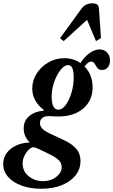

<svg xmlns="http://www.w3.org/2000/svg" viewBox="-124 -891 684 1158"><path d="M124 247.5Q59.5 247.5 7.8 229Q-44 210.5 -74.2 177Q-104.5 143.5 -104.5 98.5Q-104.5 59.5 -82.8 30.8Q-61 2 -24.8 -14.2Q11.5 -30.5 55 -31.5Q19 -68.5 19 -115.5Q19 -163 52 -190.8Q85 -218.5 138 -223.5L140.5 -228Q70.5 -280 70.5 -358Q70.5 -405.5 96.8 -447Q123 -488.5 167 -514.2Q211 -540 264.5 -540Q319 -540 361 -511Q387.5 -551 418 -572Q448.5 -593 476.5 -593Q504.5 -593 522 -574.2Q539.5 -555.5 539.5 -526Q539.5 -502.5 526.8 -485.8Q514 -469 492 -469Q471.5 -469 462.5 -481.8Q453.5 -494.5 446.5 -507Q439.5 -519.5 425 -519.5Q408 -519.5 386 -490Q434.5 -440 434.5 -364.5Q434.5 -284.5 378 -236.5Q321.5 -188.5 229.5 -188.5Q210 -188.5 199 -189.2Q188 -190 180 -190.5Q151 -192.5 134 -181.8Q117 -171 117 -148Q117 -132.5 129 -117.5Q141 -102.5 178 -85L261.5 -46Q310 -23.5 335.8 6.2Q361.5 36 361.5 80Q361.5 129 331.5 166.8Q301.5 204.5 248.2 226Q195 247.5 124 247.5ZM227 -229.5Q251.5 -229.5 272.8 -258.5Q294 -287.5 307.2 -332.5Q320.5 -377.5 320.5 -424.5Q320.5 -498.5 286.5 -498.5Q264.5 -498.5 241.5 -469.8Q218.5 -441 203 -397Q187.5 -353 187.5 -307.5Q187.5 -270.5 197.5 -250Q207.5 -229.5 227 -229.5ZM135 201.5Q182.5 201.5 215.2 176Q248 150.5 248 116.5Q248 90.5 227 72Q206 53.5 166.5 35L111.5 8.5Q87 -3 77.5 -3Q65.5 -3 50.2 11.2Q35 25.5 23.8 47.8Q12.5 70 12.5 94.5Q12.5 143 49.5 172.2Q86.5 201.5 135 201.5ZM260 -643 238 -660.5 366 -836.5Q390.5 -871 433 -871Q455 -871 463.5 -862.5Q472 -854 473 -836.5L485 -661.5L455 -643L401 -771.5Z"/></svg>

Font: Libre Caslon Condensed Bold
Style: Italic
Weight: 700
Italic angle: -22.583°
Designer: Pablo Impallari, Rodrigo Fuenzalida, Katja Schimmel, Ertekin Erdin
Foundry: Pablo Impallari, Rodrigo Fuenzalida
Version: Version 2.000; ttfautohint (v1.8.4.7-5d5b);gftools[0.9.33]